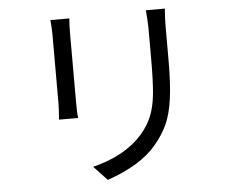

<svg xmlns="http://www.w3.org/2000/svg" viewBox="-55 -822 1109 926"><g transform="rotate(-5 500.0 -358.5)"><path d="M772 -672V-510Q772 -392 761.5 -319Q751 -246 729 -198.5Q707 -151 668 -105Q593 -15 430 41L365 -28Q522 -67 605 -161Q641 -202 659 -247Q677 -292 683 -352.5Q689 -413 689 -514V-672Q689 -698 684 -758H776Q772 -710 772 -672ZM310 -679V-345Q310 -296 313 -269H221Q225 -329 225 -346V-679Q225 -713 221 -751H313Q310 -723 310 -679Z"/></g></svg>

Font: Noto Sans SC
Style: Regular
Weight: 400
Designer: Ryoko NISHIZUKA ____ (kana & ideographs); Paul D. Hunt (Latin, Greek & Cyrillic); Wenlong ZHANG ___ (bopomofo); Sandoll 
Foundry: Adobe Systems Incorporated
Version: Version 1.004